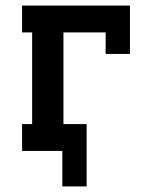

<svg xmlns="http://www.w3.org/2000/svg" viewBox="-20 -540 540 687"><path d="M203 127V0H59V-96H95V-424H59V-520H445V-347H358V-424H207V-96H290V127Z"/></svg>

Font: Iosevka Gothic
Style: Bold
Weight: 700
Monospace: yes
Designer: Belleve Invis
Foundry: Belleve Invis
Version: Version 15.5.1; ttfautohint (v1.8.4)